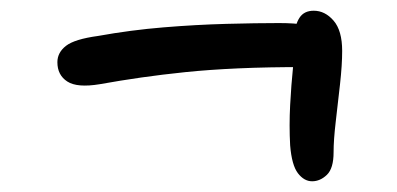

<svg xmlns="http://www.w3.org/2000/svg" viewBox="-20 -504 740 358"><path d="M166 -347Q124 -340 105.5 -352Q87 -364 87 -388Q87 -406 103 -418.5Q119 -431 163 -437Q224 -448 285 -453Q346 -458 402 -459.5Q458 -461 500 -461Q557 -461 579.5 -448.5Q602 -436 602 -415Q602 -398 590.5 -388.5Q579 -379 553 -379Q479 -379 424 -376.5Q369 -374 325.5 -369.5Q282 -365 243.5 -359.5Q205 -354 166 -347ZM562 -166Q547 -166 535.5 -181Q524 -196 521 -233Q519 -270 521 -308Q523 -346 526.5 -380Q530 -414 530 -440Q530 -458 538.5 -471Q547 -484 565 -484Q586 -484 602 -465.5Q618 -447 618 -409Q618 -383 614 -347Q610 -311 606 -277Q602 -243 602 -220Q602 -190 589.5 -178Q577 -166 562 -166Z"/></svg>

Font: Shantell Sans Light
Style: Regular
Weight: 400
Version: Version 1.011;[c5ecc13dd]